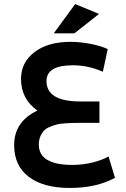

<svg xmlns="http://www.w3.org/2000/svg" viewBox="-20 -923 621 950"><path d="M348 -758H246L352 -903L470 -854ZM341 -600Q210 -600 210 -522Q210 -421 377 -421H472V-315Q409 -315 371.5 -315Q334 -315 305.5 -313Q277 -311 263 -307.5Q249 -304 228.5 -296Q208 -288 198 -277Q172 -248 172 -208Q172 -107 338 -107Q390 -107 439.5 -119.5Q489 -132 517 -149L549 -43Q456 7 325.5 7Q195 7 122.5 -48Q50 -103 50 -205Q50 -321 165 -376Q84 -433 84 -533Q84 -614 150.5 -665Q217 -716 329 -716Q375 -716 427.5 -706Q480 -696 513 -680L489 -568Q416 -600 341 -600Z"/></svg>

Font: Montserrat Alternates
Style: Regular
Weight: 400
Designer: Julieta Ulanovsky
Foundry: Julieta Ulanovsky
Version: Version 2.001